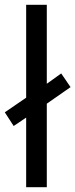

<svg xmlns="http://www.w3.org/2000/svg" viewBox="-33 -780 314 800"><path d="M76 0V-290L24 -255L-13 -312L76 -373V-760H162V-431L222 -474L261 -417L162 -348V0Z"/></svg>

Font: Noto Sans Khmer SemiCondensed
Style: Regular
Weight: 400
Width: 4
Designer: Danh Hong and the Monotype Design Team
Foundry: Monotype Imaging Inc.
Version: Version 2.004